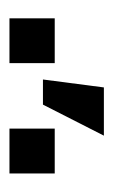

<svg xmlns="http://www.w3.org/2000/svg" viewBox="65 -918 244 414"><g transform="rotate(90 187.0 -711.0)"><path d="M151.4 -681.6 168.5 -813H272.5L205.6 -681.6ZM19.5 -609.4V-707H116.2V-609.4ZM257.3 -609.4V-707H354V-609.4Z"/></g></svg>

Font: Roboto Slab LO
Style: Regular
Weight: 400
Designer: Google
Version: Version 2.000